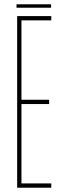

<svg xmlns="http://www.w3.org/2000/svg" viewBox="-20 -875 284 895"><path d="M60 0V-800H219V-780H80V-410H209V-390H80V-20H219V0ZM57 -855H218V-839H57Z"/></svg>

Font: Big Shoulders Display Thin Thin
Style: Regular
Weight: 250
Version: Version 2.002